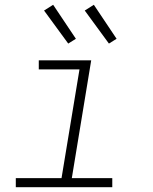

<svg xmlns="http://www.w3.org/2000/svg" viewBox="-20 -782 640 802"><path d="M46 0V-38H237L312 -492H142V-530H361L280 -38H449V0ZM435 -600 334 -738 372 -762 467 -620ZM265 -600 164 -738 202 -762 297 -620Z"/></svg>

Font: Iosevka Slab XLtExObl
Style: Regular
Weight: 200
Width: 7
Italic angle: -9°
Monospace: yes
Designer: Belleve Invis
Foundry: Belleve Invis
Version: Version 11.1.1; ttfautohint (v1.8.3)